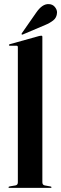

<svg xmlns="http://www.w3.org/2000/svg" viewBox="-20 -916 298 936"><path d="M186.5 -736.5V-27.5Q186.5 -14 198.5 -12L226 -7Q231 -6.5 231 -3Q231 0 227 0H25.5Q21.5 0 21.5 -3Q21.5 -6 28 -7.5L55 -12Q67 -14 67 -27V-686.5Q67 -693 60.5 -693H28Q23.5 -693 23.5 -696.5Q23.5 -699 27.5 -700.5L171 -740.5Q178 -742 181 -742Q186.5 -742 186.5 -736.5ZM156.5 -854.5Q186 -897.5 217.5 -896Q236.5 -895.5 247.5 -882Q258.5 -868.5 258 -854.5Q257 -830 239.5 -816.5Q222 -803 201 -794.5L91.5 -748Q87 -746 85.5 -748.5Q84 -750.5 86.5 -754Z"/></svg>

Font: Fraunces 144pt SemiBold
Style: Regular
Weight: 600
Version: Version 1.000;[0bf87f6ff]